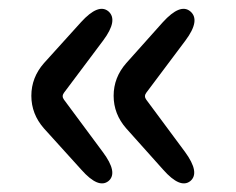

<svg xmlns="http://www.w3.org/2000/svg" viewBox="-20 -504 541 441"><path d="M229 -88Q206 -70 167 -114L81 -209Q52 -242 52 -284Q52 -326 81 -359L166 -453Q206 -497 229 -478Q252 -458 217 -411L127 -291Q121 -283 127 -275L216 -155Q252 -107 229 -88ZM417 -88Q394 -70 355 -114L270 -209Q241 -242 241 -284Q241 -326 270 -359L354 -453Q394 -497 417 -478Q441 -458 406 -411L316 -291Q310 -283 316 -275L405 -155Q440 -107 417 -88Z"/></svg>

Font: Resource Han Rounded KR Medium
Style: Regular
Weight: 500
Designer: Cyano Hao (round all glyphs); Ryoko NISHIZUKA 西塚涼子 (kana, bopomofo & ideographs); Paul D. Hunt (Latin, Greek & Cyrillic)
Foundry: Cyano Hao
Version: 0.990